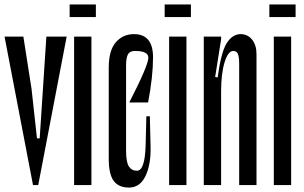

<svg xmlns="http://www.w3.org/2000/svg" viewBox="-26 -831 1366 862"><path d="M-5.6 -666.7H78.9L115.6 -432.2L140 -210H152.2L145.6 0H122.2ZM152.2 -210 182.2 -666.7H273.3L145.6 0H122.2Z M286.7 -811.1V-754.4H404.4V-811.1ZM306.7 -666.7H384.4V0H306.7Z M640 -572.2Q640 -602.2 580 -602.2Q556.7 -602.2 548.3 -586.7Q540 -571.1 540 -537.8V-156.7Q540 -102.2 552.8 -83.3Q565.6 -64.4 588.9 -64.4Q624.4 -64.4 627.8 -177.8L631.1 -308.9H646.7L650 -174.4Q652.2 -92.2 627.2 -40.6Q602.2 11.1 553.3 11.1Q506.7 11.1 484.4 -18.9Q462.2 -48.9 462.2 -118.9V-526.7Q462.2 -604.4 493.9 -641.1Q525.6 -677.8 575.6 -677.8Q661.1 -677.8 661.1 -573.3Q661.1 -487.8 638.9 -371.1H554.4Q640 -537.8 640 -572.2Z M713.3 -811.1V-754.4H831.1V-811.1ZM733.3 -666.7H811.1V0H733.3Z M888.9 -666.7H966.7V-654.4L940 -485.6L951.1 -483.3Q966.7 -597.8 992.2 -637.8Q1017.8 -677.8 1054.4 -677.8Q1085.6 -677.8 1105.6 -653.3Q1125.6 -628.9 1125.6 -587.8V0H1047.8V-544.4Q1047.8 -575.6 1042.2 -588.9Q1036.7 -602.2 1021.1 -602.2Q997.8 -602.2 982.2 -551.1Q966.7 -500 966.7 -422.2V0H888.9Z M1183.3 -811.1V-754.4H1301.1V-811.1ZM1203.3 -666.7H1281.1V0H1203.3Z"/></svg>

Font: Le Murmure
Style: Regular
Weight: 600
Width: 2
Designer: Jeremy Landes, Alexander Slobzheninov (Cyrillic)
Foundry: Velvetyne Type Foundry
Version: Version 1.0